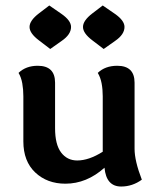

<svg xmlns="http://www.w3.org/2000/svg" viewBox="-20 -661 567 698"><path d="M64.9 -311Q64.9 -335.9 61 -357.9Q57.1 -379.9 47.4 -396Q74.2 -421.9 117.2 -421.9Q180.2 -421.9 180.2 -360.4V-194.8Q180.2 -135.7 202.1 -106.7Q224.1 -77.6 260.7 -77.6Q303.2 -77.6 353.5 -109.4V-311Q353.5 -335.9 349.4 -357.9Q345.2 -379.9 335.4 -396Q362.3 -421.9 406.2 -421.9Q469.2 -421.9 469.2 -360.4V-120.1Q469.2 -76.2 495.6 -7.8Q461.4 17.1 420.4 17.1Q366.2 17.1 359.9 -51.3Q294.9 6.8 217.8 6.8Q151.4 6.8 108.2 -33.9Q64.9 -74.7 64.9 -147ZM356.9 -482.9 315.9 -514.2Q281.7 -540 281.7 -563Q281.7 -586.4 316.4 -612.8L353.5 -641.1L397.5 -610.8Q432.6 -586.4 432.6 -563Q432.6 -535.6 398.4 -512.2ZM162.6 -482.9 121.6 -514.2Q87.4 -540 87.4 -563Q87.4 -586.4 122.1 -612.8L159.2 -641.1L203.1 -610.8Q238.3 -586.4 238.3 -563Q238.3 -535.6 204.1 -512.2Z"/></svg>

Font: ALMAS
Style: Bold
Weight: 700
Designer: ALMAS Font/ by Husham Jawad Kadhim, derived from the Bainsely font by/ Paul James MIller
Foundry: High-Logic / Made with FontCreator
Version: Version 1.411;September 19, 2021;FontCreator 14.0.0.2814 32-